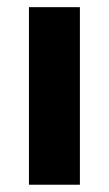

<svg xmlns="http://www.w3.org/2000/svg" viewBox="-20 -508 299 528"><path d="M199.7 0H59.6V-488.3H199.7Z"/></svg>

Font: Kumbh Sans
Style: Bold
Weight: 700
Version: Version 1.005